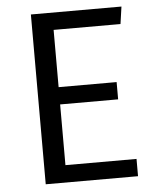

<svg xmlns="http://www.w3.org/2000/svg" viewBox="-51 -731 631 775"><g transform="rotate(-5 265.0 -344.0)"><path d="M460 -618H189V-386H424V-316H189V-70H477V0H103V-688H470Z"/></g></svg>

Font: FiraSans
Style: Regular
Weight: 350
Designer: Carrois Corporate & Edenspiekermann AG
Foundry: Carrois Corporate GbR & Edenspiekermann AG
Version: Version 3.106;PS 003.106;hotconv 1.0.70;makeotf.lib2.5.58329